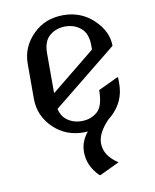

<svg xmlns="http://www.w3.org/2000/svg" viewBox="-86 -612 723 898"><g transform="rotate(-10 276.0 -163.5)"><path d="M170.9 -194.8 380.9 -365.2V-384.8Q380.9 -440.4 350.6 -466.8Q319.8 -493.2 275.9 -493.2Q232.4 -493.2 201.2 -466.8Q170.9 -441.4 170.9 -384.8ZM478.5 -216.3V-185.5Q478.5 -102.5 418 -45.4Q409.2 -37.1 399.9 -29.8Q346.2 25.4 346.2 74.2Q346.2 133.3 411.6 175.8L318.8 219.7H314Q260.7 167.5 260.7 100.6Q260.7 50.3 295.4 8.8Q285.6 9.8 275.9 9.8Q191.4 9.8 133.8 -45.4Q73.2 -104 73.2 -185.5V-351.6Q73.2 -432.6 133.8 -491.7Q190.4 -546.9 275.9 -546.9Q359.4 -546.9 418 -491.7Q478.5 -434.6 478.5 -365.7L173.8 -119.6Q180.7 -87.9 201.2 -70.3Q231.9 -43.9 275.9 -43.9Q319.8 -43.9 350.3 -70.3Q380.9 -96.7 380.9 -172.4L473.6 -216.3Z"/></g></svg>

Font: Nova Slim
Style: Book
Weight: 400
Version: Version 2.000